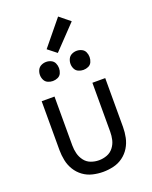

<svg xmlns="http://www.w3.org/2000/svg" viewBox="-178 -1079 932 1181"><g transform="rotate(-20 288.0 -488.5)"><path d="M188 -623Q205 -623 220.5 -630Q236 -637 243 -652.5Q250 -668 250 -685Q250 -702 243 -717.5Q236 -733 220.5 -740.5Q205 -748 188 -748Q171 -748 155.5 -740.5Q140 -733 132.5 -717.5Q125 -702 125 -685Q125 -668 132.5 -652.5Q140 -637 155.5 -630Q171 -623 188 -623ZM388 -623Q405 -623 420.5 -630Q436 -637 443 -652.5Q450 -668 450 -685Q450 -702 443 -717.5Q436 -733 420.5 -740.5Q405 -748 388 -748Q371 -748 355.5 -740.5Q340 -733 332.5 -717.5Q325 -702 325 -685Q325 -668 332.5 -652.5Q340 -637 355.5 -630Q371 -623 388 -623ZM275 -775 422 -929 353 -985 218 -820ZM288 8Q322 8 356 0Q390 -8 418 -28.5Q446 -49 464 -78.5Q482 -108 489 -142Q496 -176 496 -210V-530H412V-210Q412 -183 406 -157Q400 -131 383 -109Q366 -87 340.5 -77.5Q315 -68 288 -68Q261 -68 235.5 -77.5Q210 -87 193.5 -109Q177 -131 170.5 -157Q164 -183 164 -210V-530H80V-210Q80 -176 87 -142Q94 -108 112 -78.5Q130 -49 158 -28.5Q186 -8 220 0Q254 8 288 8Z"/></g></svg>

Font: Iosevka SS01 Extended
Style: Regular
Weight: 400
Width: 7
Monospace: yes
Designer: Belleve Invis
Foundry: Belleve Invis
Version: Version 3.4.7; ttfautohint (v1.8.3)